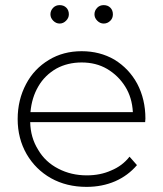

<svg xmlns="http://www.w3.org/2000/svg" viewBox="-20 -726 637 750"><path d="M548 -263 547 -249H98Q99 -189 129 -141Q157 -93 208 -67Q258 -41 319 -41Q372 -41 414 -60Q458 -78 486 -114L515 -81Q480 -40 430 -18Q379 4 318 4Q240 4 179 -30Q119 -64 84 -124Q49 -185 49 -261Q49 -336 82 -398Q113 -457 171 -492Q227 -526 299 -526Q370 -526 427 -493Q484 -458 516 -399Q548 -338 548 -263ZM299 -482Q244 -482 200 -458Q155 -432 130 -389Q104 -345 99 -288H499Q496 -345 469 -388Q442 -431 398 -457Q355 -482 299 -482ZM177 -670Q177 -685 188 -696Q198 -706 213 -706Q229 -706 239 -696Q249 -686 249 -670Q249 -656 238 -645Q227 -634 213 -634Q199 -634 188 -645Q177 -656 177 -670ZM385 -634Q371 -634 360 -645Q349 -656 349 -670Q349 -685 360 -696Q370 -706 385 -706Q401 -706 411 -696Q421 -686 421 -670Q421 -655 411 -645Q400 -634 385 -634Z"/></svg>

Font: Montserrat Light Alt1
Style: Light
Weight: 500
Designer: Differentunic
Foundry: Julieta Ulanovsky
Version: 0.1